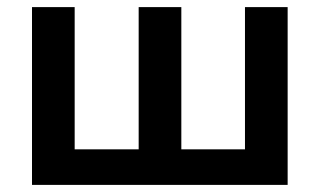

<svg xmlns="http://www.w3.org/2000/svg" viewBox="-20 -520 899 540"><path d="M70 -500H190V-100H370V-500H490V-100H669V-500H789V0H70Z"/></svg>

Font: Moderustic Med
Style: Regular
Weight: 500
Designer: Tural Alisoy
Foundry: TAFT Foundry
Version: Version 2.110